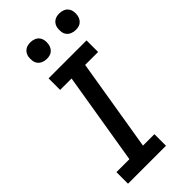

<svg xmlns="http://www.w3.org/2000/svg" viewBox="-292 -1016 1080 1080"><g transform="rotate(-45 248.5 -475.5)"><path d="M27 0V-92H130L221 -643H130V-735H432V-643H329L238 -92H329V0ZM431 -819Q415 -819 400.5 -825Q386 -831 377 -842.5Q368 -854 366 -869.5Q364 -885 366 -901Q368 -912 373.5 -922Q379 -932 388.5 -939Q398 -946 409 -948.5Q420 -951 431 -951Q447 -951 461.5 -945Q476 -939 484.5 -927.5Q493 -916 495.5 -900.5Q498 -885 495 -869Q493 -858 487.5 -848Q482 -838 473 -831Q464 -824 453 -821.5Q442 -819 431 -819ZM201 -819Q185 -819 170.5 -825Q156 -831 147 -842.5Q138 -854 136 -869.5Q134 -885 136 -901Q138 -912 143.5 -922Q149 -932 158.5 -939Q168 -946 179 -948.5Q190 -951 201 -951Q217 -951 231.5 -945Q246 -939 254.5 -927.5Q263 -916 265.5 -900.5Q268 -885 265 -869Q263 -858 257.5 -848Q252 -838 243 -831Q234 -824 223 -821.5Q212 -819 201 -819Z"/></g></svg>

Font: Iosevka Etoile Semibold
Style: Italic
Weight: 600
Italic angle: -9°
Designer: Belleve Invis
Foundry: Belleve Invis
Version: Version 22.1.2; ttfautohint (v1.8.4)